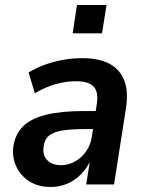

<svg xmlns="http://www.w3.org/2000/svg" viewBox="-20 -736 578 766"><path d="M181 10Q133 10 98 -12Q63 -34 45.5 -70.5Q28 -107 33 -150Q40 -200 71.5 -231.5Q103 -263 163 -278Q223 -293 314 -293H376L366 -221H317Q261 -221 226.5 -215Q192 -209 174.5 -194Q157 -179 154 -150Q149 -117 168.5 -97Q188 -77 224 -77Q252 -77 278 -91Q304 -105 323 -131.5Q342 -158 347 -194L366 -320Q374 -368 354 -390Q334 -412 283 -412Q246 -412 204.5 -401Q163 -390 119 -364L94 -447Q126 -466 161 -478.5Q196 -491 233.5 -497.5Q271 -504 308 -504Q376 -504 418 -481Q460 -458 476.5 -413Q493 -368 482 -301L435 0H324L340 -103H344Q329 -67 304 -41.5Q279 -16 248 -3Q217 10 181 10ZM270 -603 287 -716H405L387 -603Z"/></svg>

Font: Nunito Sans 10pt SemiCondensed
Style: Bold Italic
Weight: 700
Width: 4
Italic angle: -9°
Designer: Vernon Adams
Foundry: Vernon Adams
Version: Version 3.101;gftools[0.9.27]